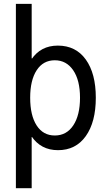

<svg xmlns="http://www.w3.org/2000/svg" viewBox="-20 -772 559 997"><path d="M62.5 205.1V-752H144.5V-468.8H155.3L133.8 -391.6V-130.9L158.2 -60.5H144.5V205.1ZM281.2 7.8Q191.9 7.8 143.3 -64.7Q94.7 -137.2 94.7 -264.6Q94.7 -390.6 142.8 -462.9Q190.9 -535.2 280.3 -535.2Q373.5 -535.2 425.5 -462.9Q477.5 -390.6 477.5 -264.6Q477.5 -138.2 425.5 -65.2Q373.5 7.8 281.2 7.8ZM264.6 -68.4Q325.7 -68.4 360.6 -121.1Q395.5 -173.8 395.5 -264.6Q395.5 -355.5 360.1 -407.2Q324.7 -459 264.6 -459Q204.1 -459 170.4 -407.2Q136.7 -355.5 136.7 -264.6Q136.7 -172.4 170.4 -120.4Q204.1 -68.4 264.6 -68.4Z"/></svg>

Font: Reddit Sans Condensed
Style: Regular
Weight: 400
Designer: Stephen Hutchings
Foundry: Reddit
Version: Version 1.014